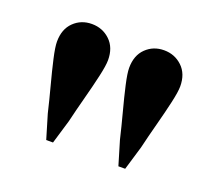

<svg xmlns="http://www.w3.org/2000/svg" viewBox="-69 -819 563 505"><g transform="rotate(20 212.5 -567.0)"><path d="M102 -403 82 -470Q74 -504 64 -541.5Q54 -579 47 -610Q40 -641 40 -656Q40 -691 60.5 -711Q81 -731 111 -731Q141 -731 162 -711Q183 -691 183 -656Q183 -641 176 -610Q169 -579 159 -541.5Q149 -504 141 -470L121 -403ZM304 -403 284 -470Q276 -504 266 -541.5Q256 -579 249 -610Q242 -641 242 -656Q242 -691 262.5 -711Q283 -731 313 -731Q343 -731 364 -711Q385 -691 385 -656Q385 -641 378 -610Q371 -579 361 -541.5Q351 -504 343 -470L323 -403Z"/></g></svg>

Font: DM Serif Display
Style: Regular
Weight: 400
Designer: Colophon Foundry, Frank Grießhammer
Foundry: Colophon Foundry
Version: Version 5.200; ttfautohint (v1.8.3)